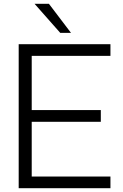

<svg xmlns="http://www.w3.org/2000/svg" viewBox="-20 -997 649 1017"><path d="M565 0H79V-763H565V-701H148V-414H514V-352H148V-62H565ZM239 -977 356 -823H299L163 -977Z"/></svg>

Font: Open Sauce One Light
Style: Regular
Weight: 300
Designer: Alfredo Marco Pradil
Foundry: Creative Sauce Fz LLC
Version: Version 1.477